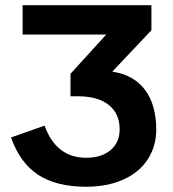

<svg xmlns="http://www.w3.org/2000/svg" viewBox="-20 -708 666 738"><path d="M311.5 9.8Q196.3 9.8 126.2 -36.4Q56.2 -82.5 22.5 -179.7L151.4 -225.1Q195.8 -101.6 311.5 -101.6Q370.1 -101.6 405 -131.1Q439.9 -160.6 439.9 -210.9Q439.9 -271 398.2 -304.4Q356.4 -337.9 279.8 -337.9H251V-424.3L388.2 -575.2H66.9V-688H562V-591.8L411.6 -432.6Q494.1 -420.4 537.4 -362.5Q580.6 -304.7 580.6 -209.5Q580.6 -145.5 547.4 -94.7Q514.2 -44.4 452.9 -17.3Q391.6 9.8 311.5 9.8Z"/></svg>

Font: Arimo
Style: Bold
Weight: 700
Designer: Steve Matteson
Foundry: Monotype Imaging Inc.
Version: Version 1.33